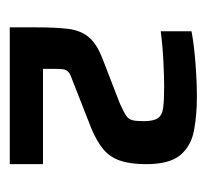

<svg xmlns="http://www.w3.org/2000/svg" viewBox="-35 -808 423 393"><g transform="rotate(90 176.5 -611.5)"><path d="M36 -420V-475Q36 -514 39 -539Q42 -564 55 -580.5Q68 -597 98 -609L191 -645Q209 -653 216.5 -658Q224 -663 226 -671Q228 -679 228 -694Q228 -714 222 -723Q216 -732 200.5 -734Q185 -736 157 -736Q138 -736 106.5 -734.5Q75 -733 44 -729V-792Q70 -797 108 -800Q146 -803 179 -803Q216 -803 247.5 -797Q279 -791 297.5 -769Q316 -747 316 -699Q316 -666 308.5 -645Q301 -624 285 -611Q269 -598 243 -587L141 -547Q132 -544 127.5 -540Q123 -536 122 -530.5Q121 -525 121 -515V-488H316V-420Z"/></g></svg>

Font: Saira Thin SemiBold
Style: Regular
Weight: 600
Version: Version 1.101